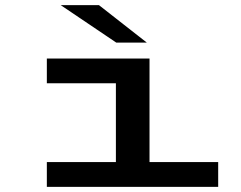

<svg xmlns="http://www.w3.org/2000/svg" viewBox="-20 -728 940 748"><path d="M162.5 0V-96.5H431.5V-403.5H162.5V-500H562.5V-96.5H830V0ZM433 -562 216.5 -708H365.5L552 -562Z"/></svg>

Font: Trispace Expanded Medium
Style: Regular
Weight: 500
Width: 7
Designer: Tyler Finck
Foundry: Etcetera Type Company
Version: Version 1.210; ttfautohint (v1.8.3)